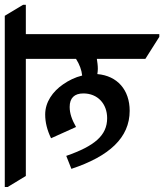

<svg xmlns="http://www.w3.org/2000/svg" viewBox="-14 -700 671 784"><g transform="rotate(-90 321.0 -308.5)"><path d="M260 -114C345 -114 403 -164 410 -246C417 -245 424 -244 431 -244C445 -244 459 -246 472 -248V-50L562 7H573V-538H693V-549L648 -624H-51V-612L-6 -538H472V-333C450 -319 426 -310 404 -308C397 -337 384 -363 368 -386C339 -428 296 -459 245 -459C213 -459 181 -451 148 -435L194 -333C224 -350 249 -359 276 -359C312 -359 331 -340 331 -303C331 -245 289 -206 230 -206C159 -206 116 -258 76 -373L23 -352C74 -198 150 -114 260 -114Z"/></g></svg>

Font: Noto Serif Devanagari SemiCondensed SemiBold
Style: Regular
Weight: 600
Width: 4
Designer: Universal Thirst, Indian Type Foundry and the Monotype Design Team
Foundry: Monotype Imaging Inc.
Version: Version 2.004